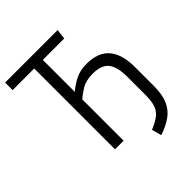

<svg xmlns="http://www.w3.org/2000/svg" viewBox="-236 -830 1083 1083"><g transform="rotate(-45 305.5 -288.5)"><path d="M237.4 -644.6V-389.2Q266.7 -415.4 305.9 -435.1Q345.1 -454.9 394.4 -454.9Q487.7 -454.9 532.1 -402.6Q576.4 -350.3 576.4 -251.3V-96.9Q576.4 -29.7 557.7 13.3Q539 56.4 501.8 83.1Q464.6 109.7 409.7 128.2L393.8 69.7Q439.5 51.3 464.1 31Q488.7 10.8 497.9 -19.2Q507.2 -49.2 507.2 -95.9V-238.5Q507.2 -319.5 478.7 -355.1Q450.3 -390.8 381 -390.8Q326.7 -390.8 292.8 -370Q259 -349.2 237.4 -329.7V0H168.7V-644.6H-3.6V-704.6H415.4L408.2 -644.6Z"/></g></svg>

Font: Fira Code Light
Style: Regular
Weight: 300
Monospace: yes
Designer: Carrois Corporate, Edenspiekermann AG, Nikita Prokopov
Foundry: Carrois Corporate, Edenspiekermann AG, Nikita Prokopov
Version: Version 6.000; ttfautohint (v1.8.2) -l 8 -r 50 -G 200 -x 14 